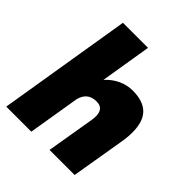

<svg xmlns="http://www.w3.org/2000/svg" viewBox="-198 -848 975 975"><g transform="rotate(45 289.5 -360.0)"><path d="M123 -720H303L258 -445Q288 -478 325 -495Q362 -512 402 -512Q477 -512 514 -475Q551 -438 551 -361Q551 -325 544 -286L539 -256L496 0H316L359 -256Q362 -274 362 -287Q362 -343 311 -343Q247 -343 231 -279L185 0H5Z"/></g></svg>

Font: Oak Sans Black
Style: Italic
Weight: 900
Italic angle: -9.5°
Foundry: Erik Kennedy, Walven
Version: Version 1.000